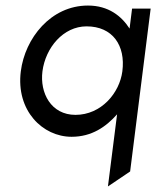

<svg xmlns="http://www.w3.org/2000/svg" viewBox="-20 -482 563 692"><path d="M297 -462C163 -462 70 -344 55 -225C37 -83 134 11 238 11C311 11 362 -25 402 -70L369 190L449 136L523 -451H456L447 -379C418 -424 371 -462 297 -462ZM252 -68C164 -68 123 -147 133 -225C144 -310 208 -387 292 -387C386 -387 433 -318 421 -225C411 -147 345 -68 252 -68Z"/></svg>

Font: Charger
Style: It
Weight: 400
Designer: Jasper
Foundry: Cannot Into Space Fonts
Version: Version 0.98